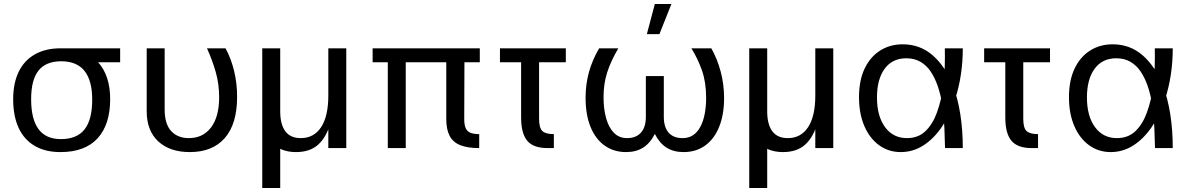

<svg xmlns="http://www.w3.org/2000/svg" viewBox="-20 -742 5961 962"><path d="M46 -245Q46 -325 73.5 -382Q101 -439 154.5 -469.5Q208 -500 284 -500Q407 -500 469.5 -432.5Q532 -365 532 -245Q532 -118 469 -49Q406 20 283 20Q207 20 154 -11Q101 -42 73.5 -101Q46 -160 46 -245ZM285 -45Q365 -45 403.5 -93.5Q442 -142 442 -243Q442 -338 403.5 -386.5Q365 -435 287 -435Q210 -435 173 -388.5Q136 -342 136 -245Q136 -145 173 -95Q210 -45 285 -45ZM278 -500H582V-430H337Z M805 -500V-194Q805 -121 837.5 -85.5Q870 -50 926 -50Q997 -50 1037.5 -103.5Q1078 -157 1078 -255Q1078 -322 1060.5 -382.5Q1043 -443 1017 -500H1110Q1137 -451 1152.5 -388.5Q1168 -326 1168 -257Q1168 -121 1106.5 -50.5Q1045 20 931 20Q831 20 773 -33.5Q715 -87 715 -185V-500Z M1294 -500H1384V200H1294ZM1637 -130Q1617 -57 1575.5 -18.5Q1534 20 1463 20Q1381 20 1337.5 -33.5Q1294 -87 1294 -196V-500H1384V-184Q1384 -119 1409.5 -84.5Q1435 -50 1487 -50Q1553 -50 1589 -105Q1625 -160 1625 -263L1637 -203ZM1625 -500H1715V0H1625Z M1923 -430H1847V-500H2384V-430H2307L2306 -146Q2306 -117 2313 -100.5Q2320 -84 2336.5 -77Q2353 -70 2381 -70V0Q2323 0 2286.5 -14.5Q2250 -29 2233 -61Q2216 -93 2216 -146V-430H2013V0H1923Z M2485 -500H2815V-430H2485ZM2755 0H2724Q2652 0 2621.5 -37Q2591 -74 2591 -153V-500H2681V-147Q2681 -101 2697.5 -85.5Q2714 -70 2755 -70Z M3306 -361V-157Q3306 -105 3330 -77.5Q3354 -50 3400 -50Q3431 -50 3453 -65Q3475 -80 3489.5 -107.5Q3504 -135 3511 -172Q3518 -209 3518 -252Q3518 -330 3497 -389.5Q3476 -449 3444 -500H3544Q3574 -447 3591 -383Q3608 -319 3608 -251Q3608 -168 3583.5 -107Q3559 -46 3513.5 -13Q3468 20 3405 20Q3355 20 3319.5 -2.5Q3284 -25 3261 -71Q3238 -25 3202.5 -2.5Q3167 20 3117 20Q3055 20 3009 -13Q2963 -46 2938.5 -107Q2914 -168 2914 -252Q2914 -320 2931 -381Q2948 -442 2982 -500H3078Q3040 -435 3022 -378.5Q3004 -322 3004 -255Q3004 -196 3017 -149.5Q3030 -103 3056 -76.5Q3082 -50 3122 -50Q3167 -50 3191.5 -77.5Q3216 -105 3216 -157V-361ZM3261 -722H3344L3284 -571H3221Z M3734 -500H3824V200H3734ZM4077 -130Q4057 -57 4015.5 -18.5Q3974 20 3903 20Q3821 20 3777.5 -33.5Q3734 -87 3734 -196V-500H3824V-184Q3824 -119 3849.5 -84.5Q3875 -50 3927 -50Q3993 -50 4029 -105Q4065 -160 4065 -263L4077 -203ZM4065 -500H4155V0H4065Z M4493 20Q4432 20 4384.5 -14.5Q4337 -49 4310.5 -111Q4284 -173 4284 -255Q4284 -339 4312 -398Q4340 -457 4389.5 -488.5Q4439 -520 4503 -520Q4590 -520 4653.5 -464.5Q4717 -409 4755 -312Q4779 -249 4791.5 -170Q4804 -91 4804 0H4715Q4714 -42 4712 -96Q4710 -150 4702.5 -206.5Q4695 -263 4678 -312Q4664 -352 4643.5 -383Q4623 -414 4592.5 -432Q4562 -450 4521 -450Q4451 -450 4412.5 -397.5Q4374 -345 4374 -254Q4374 -160 4414.5 -105Q4455 -50 4524 -50Q4581 -50 4617.5 -85.5Q4654 -121 4674.5 -178.5Q4695 -236 4705 -300Q4712 -353 4713.5 -405Q4715 -457 4714 -500H4804Q4804 -432 4794.5 -369Q4785 -306 4767 -250Q4742 -170 4701 -109Q4660 -48 4607.5 -14Q4555 20 4493 20Z M4911 -500H5241V-430H4911ZM5181 0H5150Q5078 0 5047.5 -37Q5017 -74 5017 -153V-500H5107V-147Q5107 -101 5123.5 -85.5Q5140 -70 5181 -70Z M5545 20Q5484 20 5436.5 -14.5Q5389 -49 5362.5 -111Q5336 -173 5336 -255Q5336 -339 5364 -398Q5392 -457 5441.5 -488.5Q5491 -520 5555 -520Q5642 -520 5705.5 -464.5Q5769 -409 5807 -312Q5831 -249 5843.5 -170Q5856 -91 5856 0H5767Q5766 -42 5764 -96Q5762 -150 5754.5 -206.5Q5747 -263 5730 -312Q5716 -352 5695.5 -383Q5675 -414 5644.5 -432Q5614 -450 5573 -450Q5503 -450 5464.5 -397.5Q5426 -345 5426 -254Q5426 -160 5466.5 -105Q5507 -50 5576 -50Q5633 -50 5669.5 -85.5Q5706 -121 5726.5 -178.5Q5747 -236 5757 -300Q5764 -353 5765.5 -405Q5767 -457 5766 -500H5856Q5856 -432 5846.5 -369Q5837 -306 5819 -250Q5794 -170 5753 -109Q5712 -48 5659.5 -14Q5607 20 5545 20Z"/></svg>

Font: Moderustic
Style: Regular
Weight: 400
Designer: Tural Alisoy
Foundry: TAFT Foundry
Version: Version 2.120